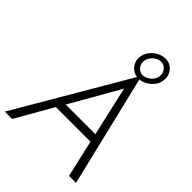

<svg xmlns="http://www.w3.org/2000/svg" viewBox="-274 -1023 1145 1145"><g transform="rotate(45 298.5 -451.0)"><path d="M148 -235H498L489 -287H173ZM386 -600 462 -266 464 -253 522 0H581L406 -728L-20 0H42L189 -257L197 -269ZM319 -803Q315 -776 325.5 -753.5Q336 -731 356 -717Q376 -703 402 -703Q429 -703 454 -716Q479 -729 497 -751.5Q515 -774 518 -801Q522 -829 512 -851.5Q502 -874 482 -888Q462 -902 435 -902Q409 -902 383.5 -888.5Q358 -875 340.5 -853Q323 -831 319 -803ZM353 -802Q356 -820 368 -836Q380 -852 397 -861.5Q414 -871 431 -870Q456 -869 471.5 -849Q487 -829 484 -803Q481 -775 456 -754.5Q431 -734 406 -735Q381 -736 365.5 -756Q350 -776 353 -802Z"/></g></svg>

Font: Jost Light
Style: Italic
Weight: 300
Italic angle: -5°
Version: Version 3.710